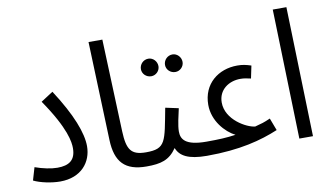

<svg xmlns="http://www.w3.org/2000/svg" viewBox="-72 -850 1738 1012"><g transform="rotate(-10 797.5 -344.5)"><path d="M35 -26C71 -8 131 4 176 4C290 4 347 -71 347 -155C347 -225 308 -329 217 -469L152 -427C264 -264 272 -189 272 -158C272 -94 237 -70 174 -70C141 -70 97 -79 55 -94Z M638 5C677 5 688 -12 688 -34C688 -56 676 -69 648 -69C568 -69 547 -101 543 -199L524 -694H450L469 -167C473 -47 524 5 638 5Z M874 -459C899 -459 920 -480 920 -505C920 -531 899 -553 874 -553C847 -553 826 -531 826 -505C826 -480 847 -459 874 -459ZM745 -459C770 -459 791 -480 791 -505C791 -531 770 -553 745 -553C718 -553 697 -531 697 -505C697 -480 718 -459 745 -459ZM638 5C715 5 760 -7 800 -65C817 -21 861 5 961 5C1000 5 1011 -12 1011 -34C1011 -56 999 -69 971 -69C856 -69 837 -107 837 -147C837 -179 850 -232 858 -268L788 -283C754 -106 755 -69 648 -69Z M961 5C1139 5 1255 -27 1346 -65L1321 -131C1282 -114 1278 -114 1238 -103C1193 -107 1086 -165 1086 -258C1086 -326 1142 -364 1204 -364C1223 -364 1238 -361 1260 -356L1274 -423C1246 -432 1228 -436 1200 -436C1099 -436 1014 -371 1014 -258C1014 -172 1076 -104 1128 -78C1079 -71 1039 -69 971 -69Z M1456 0H1529L1509 -694H1436Z"/></g></svg>

Font: Noto Sans Arabic UI XCn
Style: Regular
Weight: 400
Width: 2
Designer: Monotype Design Team, Nadine Chahine and Nizar Qandah
Foundry: Monotype Imaging Inc.
Version: Version 2.010